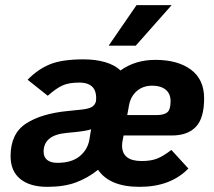

<svg xmlns="http://www.w3.org/2000/svg" viewBox="-20 -712 829 744"><path d="M456 -172Q453 -159 453 -148Q453 -88 529 -88Q565 -88 589 -97.5Q613 -107 644 -131L710 -59Q641 12 521 12Q405 12 360 -54Q320 -22 274 -5Q228 12 163 12Q96 12 58.5 -18.5Q21 -49 21 -107Q21 -194 80.5 -233Q140 -272 244 -282L293 -287Q322 -290 335 -297Q348 -304 352 -320Q359 -392 287 -392Q247 -392 222.5 -381Q198 -370 165 -341L87 -403Q127 -444 174 -463Q221 -482 303 -482Q351 -482 388 -471Q425 -460 447 -439Q504 -480 582 -480Q669 -480 720 -442Q771 -404 771 -331Q771 -254 739 -220.5Q707 -187 646 -187H459ZM473 -266H585Q615 -266 628 -276.5Q641 -287 641 -320Q641 -349 622 -364.5Q603 -380 570 -380Q534 -380 510 -359Q486 -338 480 -304ZM326 -169 333 -211Q317 -205 270 -200L239 -197Q149 -189 149 -124Q149 -103 163 -92Q177 -81 202 -81Q257 -81 288 -106Q319 -131 326 -169ZM509 -692H645L506 -535H401Z"/></svg>

Font: KoHo
Style: Bold Italic
Weight: 700
Italic angle: -10°
Version: Version 1.000; ttfautohint (v1.6)